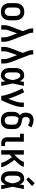

<svg xmlns="http://www.w3.org/2000/svg" viewBox="1778 -2588 818 4415"><g transform="rotate(90 2187.5 -381.0)"><path d="M250 8Q223 8 196 3Q169 -2 145 -15Q121 -28 102.5 -48.5Q84 -69 72.5 -94Q61 -119 56.5 -146Q52 -173 52 -200V-320Q52 -347 56.5 -374Q61 -401 72.5 -426Q84 -451 102.5 -471.5Q121 -492 145 -505Q169 -518 196 -524.5Q223 -531 250 -531Q277 -531 304 -524.5Q331 -518 355 -505Q379 -492 397.5 -471.5Q416 -451 427.5 -426Q439 -401 443.5 -374Q448 -347 448 -320V-200Q448 -173 443.5 -146Q439 -119 427.5 -94Q416 -69 397.5 -48.5Q379 -28 355 -15Q331 -2 304 3Q277 8 250 8ZM250 -80Q272 -80 292.5 -89.5Q313 -99 325.5 -117Q338 -135 342.5 -156.5Q347 -178 347 -200V-320Q347 -342 342.5 -364Q338 -386 325 -404Q312 -422 291.5 -431Q271 -440 249 -440Q227 -440 206.5 -430.5Q186 -421 174 -403Q162 -385 157.5 -363.5Q153 -342 153 -320V-200Q153 -178 157.5 -156.5Q162 -135 174.5 -117Q187 -99 207.5 -89.5Q228 -80 250 -80Z M560 0V-74Q560 -112 570 -150Q580 -188 593 -225L665 -412L697 -495L650 -618Q640 -644 636.5 -672Q633 -700 633 -728V-735H733V-728Q733 -708 735 -688Q737 -668 744 -649L907 -225Q920 -188 930 -150Q940 -112 940 -74V0H839V-74Q839 -104 831.5 -134Q824 -164 813 -193L747 -364L688 -194Q682 -180 677 -165Q672 -150 668.5 -135Q665 -120 663 -104.5Q661 -89 661 -74V0Z M1060 0V-74Q1060 -112 1070 -150Q1080 -188 1093 -225L1165 -412L1197 -495L1150 -618Q1140 -644 1136.5 -672Q1133 -700 1133 -728V-735H1233V-728Q1233 -708 1235 -688Q1237 -668 1244 -649L1407 -225Q1420 -188 1430 -150Q1440 -112 1440 -74V0H1339V-74Q1339 -104 1331.5 -134Q1324 -164 1313 -193L1247 -364L1188 -194Q1182 -180 1177 -165Q1172 -150 1168.5 -135Q1165 -120 1163 -104.5Q1161 -89 1161 -74V0Z M1720 8Q1694 8 1668.5 2Q1643 -4 1621.5 -18.5Q1600 -33 1584.5 -54Q1569 -75 1560 -99Q1551 -123 1547.5 -148.5Q1544 -174 1544 -200V-320Q1544 -346 1547.5 -371.5Q1551 -397 1560 -421Q1569 -445 1584.5 -466Q1600 -487 1621.5 -501.5Q1643 -516 1668.5 -522Q1694 -528 1720 -528Q1741 -528 1762 -520Q1783 -512 1799 -497.5Q1815 -483 1827 -464.5Q1839 -446 1848 -426Q1852 -450 1855.5 -473.5Q1859 -497 1862 -520H1954Q1940 -456 1927.5 -391.5Q1915 -327 1900 -263Q1915 -198 1928 -132Q1941 -66 1956 0H1864Q1861 -25 1857 -49.5Q1853 -74 1849 -98Q1840 -78 1828 -59Q1816 -40 1800 -24.5Q1784 -9 1763 -0.5Q1742 8 1720 8ZM1720 -80Q1738 -80 1753.5 -92.5Q1769 -105 1778.5 -121Q1788 -137 1794 -154.5Q1800 -172 1805.5 -190.5Q1811 -209 1815 -227Q1819 -245 1822 -264Q1819 -281 1814.5 -299Q1810 -317 1805 -334.5Q1800 -352 1793.5 -369Q1787 -386 1777.5 -401.5Q1768 -417 1753 -428.5Q1738 -440 1720 -440Q1706 -440 1694 -435Q1682 -430 1673 -420Q1664 -410 1658.5 -397.5Q1653 -385 1650 -372.5Q1647 -360 1646 -346.5Q1645 -333 1645 -320V-200Q1645 -187 1646 -173.5Q1647 -160 1650 -147.5Q1653 -135 1658.5 -122.5Q1664 -110 1673 -100Q1682 -90 1694 -85Q1706 -80 1720 -80Z M2183 0Q2183 -32 2175 -64Q2167 -96 2158 -127Q2149 -158 2139 -188.5Q2129 -219 2117.5 -249.5Q2106 -280 2094 -310Q2082 -340 2069 -369.5Q2056 -399 2042 -428.5Q2028 -458 2012 -486L2101 -528Q2124 -485 2144.5 -440Q2165 -395 2184 -349.5Q2203 -304 2220 -257.5Q2237 -211 2251 -164Q2267 -201 2281.5 -238Q2296 -275 2308 -312.5Q2320 -350 2329.5 -389Q2339 -428 2339 -468V-520H2440V-468Q2440 -427 2430.5 -386Q2421 -345 2408.5 -306Q2396 -267 2381.5 -228Q2367 -189 2351 -151Q2335 -113 2318 -75Q2301 -37 2283 0Z M2750 8Q2723 8 2696 3Q2669 -2 2645 -15Q2621 -28 2602.5 -48.5Q2584 -69 2572.5 -94Q2561 -119 2556.5 -146Q2552 -173 2552 -200V-277Q2552 -299 2556 -321Q2560 -343 2570 -363Q2580 -383 2595 -399Q2610 -415 2629 -427Q2614 -438 2602.5 -453.5Q2591 -469 2584 -487Q2577 -505 2574 -524Q2571 -543 2571 -563Q2571 -586 2575 -609Q2579 -632 2588.5 -653.5Q2598 -675 2614 -692.5Q2630 -710 2650 -721.5Q2670 -733 2693 -738Q2716 -743 2740 -743Q2785 -743 2828.5 -728.5Q2872 -714 2911 -692L2862 -615Q2849 -623 2835.5 -630Q2822 -637 2807.5 -642.5Q2793 -648 2778.5 -651.5Q2764 -655 2749 -655Q2732 -655 2715.5 -648.5Q2699 -642 2688.5 -628.5Q2678 -615 2674.5 -598Q2671 -581 2671 -564Q2671 -548 2674.5 -532Q2678 -516 2688.5 -503.5Q2699 -491 2714.5 -486Q2730 -481 2746 -478Q2762 -475 2777.5 -472Q2793 -469 2808.5 -464.5Q2824 -460 2839.5 -454.5Q2855 -449 2868.5 -441Q2882 -433 2894.5 -422.5Q2907 -412 2916.5 -399Q2926 -386 2932.5 -371.5Q2939 -357 2942.5 -341Q2946 -325 2947 -309Q2948 -293 2948 -277V-200Q2948 -173 2943.5 -146Q2939 -119 2927.5 -94Q2916 -69 2897.5 -48.5Q2879 -28 2855 -15Q2831 -2 2804 3Q2777 8 2750 8ZM2750 -80Q2772 -80 2792.5 -89.5Q2813 -99 2825.5 -117Q2838 -135 2842.5 -156.5Q2847 -178 2847 -200V-277Q2847 -295 2844 -313Q2841 -331 2831 -346Q2821 -361 2805 -370.5Q2789 -380 2771.5 -384.5Q2754 -389 2736 -392Q2718 -395 2700 -398Q2686 -389 2676.5 -374.5Q2667 -360 2662 -344Q2657 -328 2655 -311Q2653 -294 2653 -277V-200Q2653 -178 2657.5 -156.5Q2662 -135 2674.5 -117Q2687 -99 2707.5 -89.5Q2728 -80 2750 -80Z M3275 0Q3257 0 3239 -3Q3221 -6 3204.5 -13.5Q3188 -21 3174.5 -34Q3161 -47 3152.5 -63Q3144 -79 3140.5 -97.5Q3137 -116 3137 -134V-432H3056V-520H3238V-134Q3238 -126 3239.5 -117.5Q3241 -109 3246 -102Q3251 -95 3259 -91.5Q3267 -88 3275 -88H3337V0Z M3435 0V-520H3536V-301Q3546 -310 3556 -320Q3566 -330 3575.5 -340Q3585 -350 3594.5 -360Q3604 -370 3613.5 -380.5Q3623 -391 3632 -401.5Q3641 -412 3649.5 -423Q3658 -434 3666 -445Q3674 -456 3681 -468Q3688 -480 3693.5 -493Q3699 -506 3699 -520H3815Q3815 -503 3807 -487.5Q3799 -472 3790 -457.5Q3781 -443 3771 -429Q3761 -415 3750 -402Q3739 -389 3727.5 -376Q3716 -363 3704.5 -350.5Q3693 -338 3681 -326Q3669 -314 3657 -302Q3670 -285 3683 -267.5Q3696 -250 3708.5 -232Q3721 -214 3733 -196Q3745 -178 3756.5 -159.5Q3768 -141 3778.5 -122Q3789 -103 3798.5 -83Q3808 -63 3815.5 -42.5Q3823 -22 3823 0H3722Q3722 -23 3713.5 -45Q3705 -67 3694.5 -88Q3684 -109 3672.5 -129Q3661 -149 3648 -168.5Q3635 -188 3622 -207.5Q3609 -227 3595 -246Q3581 -233 3566 -220Q3551 -207 3536 -195V0Z M4095 8Q4069 8 4043.5 2Q4018 -4 3996.5 -18.5Q3975 -33 3959.5 -54Q3944 -75 3935 -99Q3926 -123 3922.5 -148.5Q3919 -174 3919 -200V-320Q3919 -346 3922.5 -371.5Q3926 -397 3935 -421Q3944 -445 3959.5 -466Q3975 -487 3996.5 -501.5Q4018 -516 4043.5 -522Q4069 -528 4095 -528Q4116 -528 4137 -520Q4158 -512 4174 -497.5Q4190 -483 4202 -464.5Q4214 -446 4223 -426Q4227 -450 4230.5 -473.5Q4234 -497 4237 -520H4329Q4315 -456 4302.5 -391.5Q4290 -327 4275 -263Q4290 -198 4303 -132Q4316 -66 4331 0H4239Q4236 -25 4232 -49.5Q4228 -74 4224 -98Q4215 -78 4203 -59Q4191 -40 4175 -24.5Q4159 -9 4138 -0.5Q4117 8 4095 8ZM4095 -80Q4113 -80 4128.5 -92.5Q4144 -105 4153.5 -121Q4163 -137 4169 -154.5Q4175 -172 4180.5 -190.5Q4186 -209 4190 -227Q4194 -245 4197 -264Q4194 -281 4189.5 -299Q4185 -317 4180 -334.5Q4175 -352 4168.5 -369Q4162 -386 4152.5 -401.5Q4143 -417 4128 -428.5Q4113 -440 4095 -440Q4081 -440 4069 -435Q4057 -430 4048 -420Q4039 -410 4033.5 -397.5Q4028 -385 4025 -372.5Q4022 -360 4021 -346.5Q4020 -333 4020 -320V-200Q4020 -187 4021 -173.5Q4022 -160 4025 -147.5Q4028 -135 4033.5 -122.5Q4039 -110 4048 -100Q4057 -90 4069 -85Q4081 -80 4095 -80ZM4110 -576 4056 -624 4191 -770 4259 -710Z"/></g></svg>

Font: Zed Sans Semibold
Style: Regular
Weight: 600
Designer: Belleve Invis
Foundry: Belleve Invis
Version: Version 1.0.0; ttfautohint (v1.8.4)